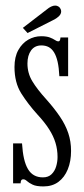

<svg xmlns="http://www.w3.org/2000/svg" viewBox="-20 -658 302 689"><path d="M136 11Q110 11 96.8 4.5Q83.5 -2 76.8 -8.2Q70 -14.5 64 -14.5Q58 -14.5 56 -10.5Q54 -6.5 54 0H27V-143.5H59Q61 -112 66.2 -89Q71.5 -66 80.5 -51Q89.5 -36 102.8 -28.8Q116 -21.5 134 -21.5Q153.5 -21.5 165 -32.8Q176.5 -44 181.5 -60.8Q186.5 -77.5 186.5 -94.5Q186.5 -121 179.2 -145.2Q172 -169.5 156.2 -194.2Q140.5 -219 114 -247.5Q80.5 -284.5 56.2 -323Q32 -361.5 32 -417.5Q32 -454 45.8 -478.5Q59.5 -503 81.2 -515.5Q103 -528 127.5 -528Q147 -528 158.8 -523.5Q170.5 -519 177.5 -514.2Q184.5 -509.5 189 -509.5Q193 -509.5 194.8 -513Q196.5 -516.5 197 -523.5H224.5V-384.5H193Q191.5 -415 186.8 -436Q182 -457 174 -470Q166 -483 154.8 -489Q143.5 -495 128.5 -495Q104.5 -495 91.5 -477Q78.5 -459 78.5 -430Q78.5 -395.5 95.8 -366.8Q113 -338 147 -300.5Q175.5 -268.5 195.2 -239.2Q215 -210 225 -180.2Q235 -150.5 235 -116.5Q235 -79 223.2 -50.2Q211.5 -21.5 189.5 -5.2Q167.5 11 136 11ZM79 -539.5 62 -558 148.5 -624.5Q155.5 -630.5 163.2 -634.2Q171 -638 178 -638Q184 -638 189.2 -635Q194.5 -632 197 -626.5Q199.5 -622.5 199.5 -617Q199.5 -607.5 190.8 -599.2Q182 -591 170 -585.5Z"/></svg>

Font: Imbue Thin 10pt Light
Style: Regular
Weight: 300
Version: Version 1.102